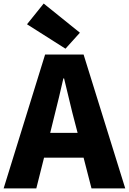

<svg xmlns="http://www.w3.org/2000/svg" viewBox="-28 -1047 716 1067"><path d="M416 -865.2 335.9 -776.4 122.1 -912.1 214.8 -1027.3ZM251 -308.6H403.3L386.7 -372.1Q376 -411.1 356.4 -493.7Q336.9 -576.2 328.1 -611.3H324.2Q304.7 -523.4 266.6 -372.1ZM480.5 0 436.5 -170.9H216.8L173.8 0H-7.8L222.7 -744.1H436.5L668 0Z"/></svg>

Font: Gen Shin Gothic Heavy
Style: Bold
Weight: 900
Designer: [Source Han Sans]
Ryoko NISHIZUKA  (kana & ideographs); Paul D. Hunt (Latin, Greek & Cyrillic); Wenlong ZHANG  (bopomofo
Version: Version 1.002.20150607